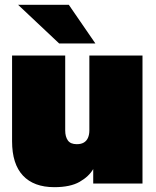

<svg xmlns="http://www.w3.org/2000/svg" viewBox="-20 -760 645 795"><path d="M205 15Q120 15 75 -33Q30 -81 30 -175V-530H250V-220Q250 -194 261 -178.5Q272 -163 298 -163Q316 -163 327.5 -170Q339 -177 344.5 -190Q350 -203 350 -220V-530H570V0H366V-60Q348 -29 309.5 -7Q271 15 205 15ZM225 -580 55 -740H265L375 -580Z"/></svg>

Font: Golos Text Black
Style: Regular
Weight: 900
Designer: A.Korolkova, Vitaly Kuzmin
Foundry: ParaType Ltd
Version: Version 2.004